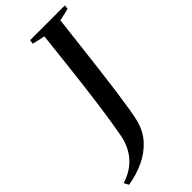

<svg xmlns="http://www.w3.org/2000/svg" viewBox="-373 -795 1004 1004"><g transform="rotate(-45 129.0 -293.0)"><path d="M-77 157.5 -91 131.5Q-41 116 -7 88.2Q27 60.5 46.8 23.8Q66.5 -13 74 -53.5Q86 -117 97.5 -196.5Q109 -276 119.8 -363Q130.5 -450 140.2 -537.2Q150 -624.5 158.5 -704.5L88.5 -720L91.5 -743H349L346 -720L277 -704.5Q266 -609 255.8 -522.5Q245.5 -436 236.5 -361.5Q227.5 -287 219 -226.2Q210.5 -165.5 203 -120.2Q195.5 -75 188.5 -47.5Q173.5 10.5 136 52.5Q98.5 94.5 44 120.5Q-10.5 146.5 -77 157.5Z"/></g></svg>

Font: Merriweather 120pt Medium
Style: Italic
Weight: 500
Italic angle: -7.8°
Version: Version 2.101